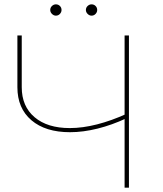

<svg xmlns="http://www.w3.org/2000/svg" viewBox="-20 -863 750 883"><path d="M302 -255Q189 -255 124.5 -310Q60 -365 60 -462V-700H80V-462Q80 -374 139 -324Q198 -274 301 -274Q360 -274 426.5 -291Q493 -308 563 -340L561 -319Q495 -288 428.5 -271.5Q362 -255 302 -255ZM553 0V-700H573V0ZM401 -791Q391 -791 383 -799Q375 -807 375 -817Q375 -828 383 -835.5Q391 -843 401 -843Q412 -843 419.5 -835.5Q427 -828 427 -817Q427 -807 419.5 -799Q412 -791 401 -791ZM237 -791Q227 -791 219 -799Q211 -807 211 -817Q211 -828 219 -835.5Q227 -843 237 -843Q248 -843 255.5 -835.5Q263 -828 263 -817Q263 -807 255.5 -799Q248 -791 237 -791Z"/></svg>

Font: Montserrat Alternates Thin
Style: Regular
Weight: 100
Designer: Julieta Ulanovsky
Foundry: Julieta Ulanovsky
Version: Version 9.000